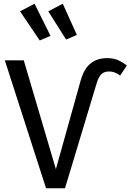

<svg xmlns="http://www.w3.org/2000/svg" viewBox="-20 -1014 703 1034"><path d="M330 0H228L6 -689H108L281 -103L414 -579Q426 -623 446 -649.5Q466 -676 494 -688.5Q522 -701 557 -701Q592 -701 617 -689.5Q642 -678 663 -661L627 -607Q615 -616 600.5 -622.5Q586 -629 567 -629Q542 -629 527 -615.5Q512 -602 501 -567ZM252 -821 166 -994 88 -953 194 -796ZM394 -826 318 -994 240 -953 336 -801Z"/></svg>

Font: Fira Sans Variable
Style: Regular
Weight: 400
Designer: Carrois Corporate & Edenspiekermann AG
Foundry: Carrois Corporate GbR & Edenspiekermann AG
Version: Version 4.202